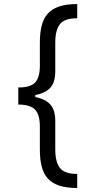

<svg xmlns="http://www.w3.org/2000/svg" viewBox="-20 -792 461 948"><path d="M70.3 -315.9V-359.9Q129.9 -359.9 153.3 -384.5Q176.8 -409.2 176.8 -467.3V-581.5Q176.8 -630.4 186 -666.3Q195.3 -702.1 216.8 -725.6Q238.3 -749 273.7 -760.5Q309.1 -772 361.3 -772V-701.7Q299.3 -702.1 276.1 -673.1Q252.9 -644 252.9 -581.5V-439Q252.9 -411.1 245.6 -388.7Q238.3 -366.2 219 -349.9Q199.7 -333.5 163.8 -324.7Q127.9 -315.9 70.3 -315.9ZM361.3 136.2Q309.1 136.2 273.7 124.8Q238.3 113.3 216.8 90.1Q195.3 66.9 186 30.8Q176.8 -5.4 176.8 -54.2V-167.5Q176.8 -225.6 153.3 -250.5Q129.9 -275.4 70.3 -275.9V-319.8Q127.9 -319.8 163.8 -310.8Q199.7 -301.8 219 -285.2Q238.3 -268.6 245.6 -245.8Q252.9 -223.1 252.9 -195.8V-54.2Q252.9 8.3 276.1 37.6Q299.3 66.9 361.3 66.9ZM70.3 -275.4V-360.4H154.3V-275.4Z"/></svg>

Font: Inter V
Style: 
Weight: 400
Designer: Rasmus Andersson
Foundry: rsms
Version: Version 4.000;git-a3f224843